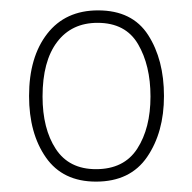

<svg xmlns="http://www.w3.org/2000/svg" viewBox="-20 -745 370 370"><path d="M296 -560Q296 -490 263.5 -442.5Q231 -395 165 -395Q101 -395 68.5 -441.5Q36 -488 36 -560Q36 -635 71 -680Q106 -725 169 -725Q235 -725 265.5 -677.5Q296 -630 296 -560ZM62 -559Q62 -497 87.5 -458Q113 -419 165 -419Q219 -419 244.5 -458.5Q270 -498 270 -559Q270 -619 246 -660Q222 -701 168 -701Q118 -701 90 -664Q62 -627 62 -559Z"/></svg>

Font: Noto Sans Khmer UI SemiCondensed Thin
Style: Regular
Weight: 100
Width: 4
Designer: Danh Hong and the Monotype Design Team
Foundry: Monotype Imaging Inc.
Version: Version 2.002; ttfautohint (v1.8.4.7-5d5b)